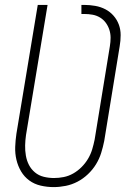

<svg xmlns="http://www.w3.org/2000/svg" viewBox="-20 -755 540 783"><path d="M199 8Q172 8 146 2Q120 -4 99.5 -19Q79 -34 66 -56Q53 -78 47 -103.5Q41 -129 42 -156Q43 -183 47 -210L134 -735H174L86 -204Q83 -183 82.5 -162Q82 -141 85.5 -120.5Q89 -100 98 -82.5Q107 -65 122.5 -52Q138 -39 158.5 -34Q179 -29 200 -29Q220 -29 240 -33Q260 -37 278.5 -47.5Q297 -58 312.5 -73.5Q328 -89 339 -107.5Q350 -126 356 -146Q362 -166 366 -186L428 -566Q431 -584 431 -601Q431 -618 426 -633.5Q421 -649 411.5 -662Q402 -675 388 -683.5Q374 -692 357.5 -695Q341 -698 323 -698H312V-735H323Q346 -735 368.5 -731Q391 -727 410 -717Q429 -707 443 -691Q457 -675 464.5 -655Q472 -635 472 -612Q472 -589 468 -566L405 -180Q400 -155 392.5 -131Q385 -107 371.5 -85Q358 -63 338.5 -44.5Q319 -26 296 -14Q273 -2 248 3Q223 8 199 8Z"/></svg>

Font: Iosevka Term Curly XLt Obl
Style: Regular
Weight: 200
Italic angle: -9°
Designer: Belleve Invis
Foundry: Belleve Invis
Version: Version 32.3.0